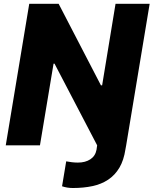

<svg xmlns="http://www.w3.org/2000/svg" viewBox="-20 -747 789 987"><path d="M9.6 0 130.3 -727.3H281.6L498.9 -308.2H505L573.9 -727.3H749.3L628.6 0L625 19.5Q616.5 76.7 593.8 115.1Q571 153.4 536 176.7Q501.1 199.9 455.3 209.7Q409.4 219.5 354.8 219.5Q325.3 219.5 299 210.6L320.3 82.4Q332.7 84.9 348.5 86.8Q364.3 88.8 380.3 88.8Q418.7 88.8 444.4 71.9Q470.2 55 476.2 22.7L479.4 0L260.3 -419.7H255.3L185.4 0Z"/></svg>

Font: Inter P Extra Bold
Style: Italic
Weight: 800
Italic angle: 9.39999°
Designer: Rasmus Andersson
Foundry: rsms
Version: Version 3.018;git-588b23468